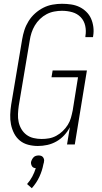

<svg xmlns="http://www.w3.org/2000/svg" viewBox="-20 -763 540 1014"><path d="M180 8Q154 8 129 1.5Q104 -5 85 -20.5Q66 -36 54.5 -58.5Q43 -81 38 -106Q33 -131 34 -157.5Q35 -184 39 -210L97 -555Q101 -580 109 -604.5Q117 -629 131 -651.5Q145 -674 165 -692Q185 -710 208.5 -722Q232 -734 257.5 -738.5Q283 -743 307 -743Q332 -743 355.5 -739.5Q379 -736 399 -726.5Q419 -717 435.5 -701Q452 -685 461 -664.5Q470 -644 473 -620.5Q476 -597 472 -573L471 -567H431V-572Q436 -600 430 -627Q424 -654 406 -672.5Q388 -691 362 -698.5Q336 -706 307 -706Q287 -706 266 -702Q245 -698 226 -688Q207 -678 191 -662.5Q175 -647 164 -628.5Q153 -610 146.5 -590Q140 -570 137 -549L79 -204Q76 -183 75 -161Q74 -139 78.5 -118.5Q83 -98 93.5 -80.5Q104 -63 120 -51Q136 -39 157 -34Q178 -29 200 -29Q220 -29 239.5 -32.5Q259 -36 277.5 -46Q296 -56 311.5 -71Q327 -86 338 -103.5Q349 -121 354.5 -140.5Q360 -160 364 -180L392 -355H252L258 -391H439L375 0H334L349 -91Q337 -68 319 -48.5Q301 -29 278 -16Q255 -3 230 2.5Q205 8 180 8ZM148 231 123 209Q139 191 150.5 169.5Q162 148 169 125Q163 125 157.5 122.5Q152 120 149 115Q146 110 144.5 104Q143 98 144 92Q146 85 149.5 78.5Q153 72 158 67Q163 62 170 60Q177 58 184 58Q191 58 197 60Q203 62 207 67Q211 72 212.5 78.5Q214 85 212 92V94L209 105Q203 138 188 170.5Q173 203 148 231Z"/></svg>

Font: Iosevka Curly Extralight
Style: Italic
Weight: 200
Italic angle: -9°
Monospace: yes
Designer: Belleve Invis
Foundry: Belleve Invis
Version: Version 22.1.2; ttfautohint (v1.8.4)